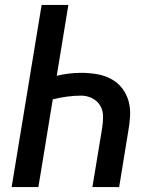

<svg xmlns="http://www.w3.org/2000/svg" viewBox="-20 -755 640 775"><path d="M27 0 148 -735H256L209 -449Q233 -455 258 -458Q283 -461 307 -461Q339 -461 369.5 -456Q400 -451 427 -437Q454 -423 472.5 -399.5Q491 -376 499 -346.5Q507 -317 505 -285Q503 -253 497 -221L461 0H353L392 -236Q396 -260 396 -284.5Q396 -309 384.5 -328.5Q373 -348 352 -358.5Q331 -369 307 -369Q279 -369 250 -365Q221 -361 193 -354L135 0Z"/></svg>

Font: Iosevka Aile Semibold
Style: Italic
Weight: 600
Italic angle: -9°
Designer: Belleve Invis
Foundry: Belleve Invis
Version: Version 31.1.0; ttfautohint (v1.8.4)